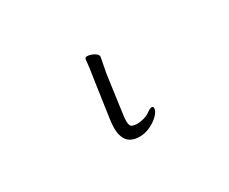

<svg xmlns="http://www.w3.org/2000/svg" viewBox="-83 -723 1166 979"><g transform="rotate(-30 500.0 -234.0)"><path d="M453 -364Q457 -387 461 -417Q465 -447 467 -470Q469 -479 481 -479Q492 -479 505.5 -474Q519 -469 529 -461Q539 -453 539 -444V-441L522 -353L492 -135Q490 -122 489 -111.5Q488 -101 488 -93Q488 -62 502.5 -57Q517 -52 530 -52Q548 -52 570 -58Q592 -64 608 -76Q625 -89 635 -89Q645 -89 645 -78Q645 -61 624.5 -40Q604 -19 573 -4Q542 11 509 11Q417 11 417 -93Q417 -104 418 -117Q419 -130 421 -143Z"/></g></svg>

Font: Moon Stars Kai HW
Style: Regular
Weight: 400
Designer: GuiWonder
Version: Version 1.101